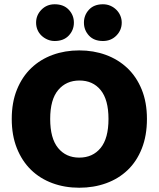

<svg xmlns="http://www.w3.org/2000/svg" viewBox="-20 -861 743 899"><path d="M35 -304Q35 -382 59.5 -442Q84 -502 126.5 -542.5Q169 -583 226.5 -604Q284 -625 351 -625Q418 -625 475.5 -604Q533 -583 576 -542.5Q619 -502 643.5 -442Q668 -382 668 -304Q668 -226 644 -165.5Q620 -105 577.5 -64.5Q535 -24 477 -3Q419 18 351 18Q283 18 225 -3.5Q167 -25 125 -66Q83 -107 59 -167Q35 -227 35 -304ZM215 -304Q215 -213 252 -168Q289 -123 351 -123Q414 -123 451 -168Q488 -213 488 -304Q488 -394 451.5 -439Q415 -484 352 -484Q290 -484 252.5 -439.5Q215 -395 215 -304ZM149 -755Q149 -790 174 -815.5Q199 -841 236 -841Q278 -841 302 -815.5Q326 -790 326 -755Q326 -720 302 -694.5Q278 -669 236 -669Q218 -669 202 -676Q186 -683 174 -694.5Q162 -706 155.5 -721.5Q149 -737 149 -755ZM373 -755Q373 -790 396.5 -815.5Q420 -841 462 -841Q481 -841 497 -834Q513 -827 525 -815Q537 -803 543.5 -787.5Q550 -772 550 -755Q550 -720 525 -694.5Q500 -669 462 -669Q420 -669 396.5 -694.5Q373 -720 373 -755Z"/></svg>

Font: Baloo Da
Style: Regular
Weight: 400
Designer: Noopur Datye and Ek Type
Foundry: Ek Type
Version: Version 1.443;PS 1.000;hotconv 16.6.51;makeotf.lib2.5.65220;